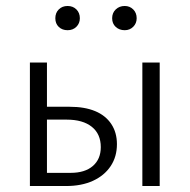

<svg xmlns="http://www.w3.org/2000/svg" viewBox="-20 -622 635 642"><path d="M80 0V-413H137V-44H216Q264 -44 290.5 -67Q317 -90 317 -130Q317 -174 287 -198Q257 -222 203 -222H121V-265H213Q263 -265 298 -250.5Q333 -236 352 -207.5Q371 -179 371 -140Q371 -98 350 -66.5Q329 -35 291 -17.5Q253 0 201 0ZM456 0V-413H514V0ZM206 -521Q188 -521 176.5 -532Q165 -543 165 -561Q165 -579 176.5 -590.5Q188 -602 206 -602Q224 -602 235.5 -590.5Q247 -579 247 -561Q247 -544 235.5 -532.5Q224 -521 206 -521ZM397 -521Q379 -521 367 -532Q355 -543 355 -561Q355 -579 367 -590.5Q379 -602 397 -602Q414 -602 425.5 -590.5Q437 -579 437 -561Q437 -544 425.5 -532.5Q414 -521 397 -521Z"/></svg>

Font: Ysabeau Office Light
Style: Regular
Weight: 300
Designer: Christian Thalmann (Catharsis Fonts)
Version: Version 2.001;gftools[0.9.30]; featfreeze: tnum,lnum,ss02